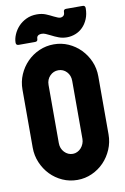

<svg xmlns="http://www.w3.org/2000/svg" viewBox="-97 -934 652 1000"><g transform="rotate(-10 229.0 -434.0)"><path d="M230 -128Q242 -128 253.5 -133.5Q265 -139 273.5 -148.5Q282 -158 287 -170.5Q292 -183 292 -196V-503Q292 -532 274 -551Q256 -570 230 -570Q204 -570 185.5 -551Q167 -532 167 -503V-196Q167 -167 185.5 -147.5Q204 -128 230 -128ZM230 10Q188 10 151.5 -6.5Q115 -23 88 -51Q61 -79 45 -116.5Q29 -154 29 -196V-503Q29 -545 45 -582Q61 -619 88.5 -647Q116 -675 152.5 -691Q189 -707 230 -707Q271 -707 307 -691Q343 -675 370.5 -647Q398 -619 414 -582Q430 -545 430 -503V-196Q430 -154 414 -116.5Q398 -79 371 -51Q344 -23 307.5 -6.5Q271 10 230 10ZM305 -731Q282 -731 262 -738.5Q242 -746 221 -757Q209 -763 198.5 -767.5Q188 -772 179 -772Q151 -772 151 -750Q151 -736 137 -736H50Q36 -736 36 -750Q36 -770 45.5 -792.5Q55 -815 72 -833.5Q89 -852 114 -864Q139 -876 170 -876Q197 -876 217.5 -867.5Q238 -859 255 -850Q266 -845 274 -841.5Q282 -838 288 -838Q298 -838 305 -844Q312 -850 312 -864Q312 -878 326 -878H413Q427 -878 427 -864Q427 -832 416.5 -807Q406 -782 389 -765Q372 -748 350 -739.5Q328 -731 305 -731Z"/></g></svg>

Font: AL Dynamic
Style: Bold
Weight: 700
Version: Version 1.000; ttfautohint (v1.8.2) -l 8 -r 50 -G 200 -x 14 